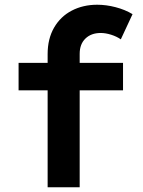

<svg xmlns="http://www.w3.org/2000/svg" viewBox="-20 -787 602 807"><path d="M314.9 -522.9H497.1V-407.2H314.9V0H180.2V-407.2H58.1V-522.9H180.2V-559.6Q180.2 -624 207.3 -670.9Q234.4 -717.8 281.7 -742.4Q329.1 -767.1 388.7 -767.1Q426.3 -767.1 465.8 -756.8Q505.4 -746.6 537.1 -727.5L487.8 -621.6Q470.2 -633.8 447 -641.1Q423.8 -648.4 403.3 -648.4Q363.3 -648.4 339.1 -625Q314.9 -601.6 314.9 -560.5Z"/></svg>

Font: Reddit Mono
Style: Bold
Weight: 700
Designer: Stephen Hutchings
Foundry: Reddit
Version: Version 1.009